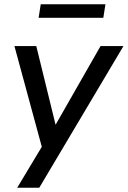

<svg xmlns="http://www.w3.org/2000/svg" viewBox="-20 -705 602 905"><path d="M61 180 177 -13 48 -488H151L242 -117L454 -488H562L165 180ZM162 -621 172 -685H477L467 -621Z"/></svg>

Font: Nunito Sans SemiBold
Style: Italic
Weight: 600
Italic angle: -9°
Designer: Vernon Adams
Foundry: Vernon Adams
Version: Version 3.006; ttfautohint (v1.8.3)